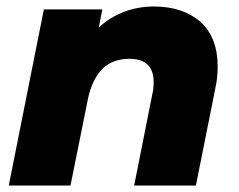

<svg xmlns="http://www.w3.org/2000/svg" viewBox="-20 -571 736 591"><path d="M454 -551C513 -551 561 -535 597 -504C632 -472 650 -426 650 -367C650 -345 648 -323 643 -300L583 0H393L449 -282C452 -293 453 -305 453 -318C453 -366 428 -390 378 -390C345 -390 317 -380 296 -360C275 -339 260 -309 251 -268L197 0H7L115 -542H295L284 -486C307 -508 334 -524 363 -535C392 -546 423 -551 454 -551Z"/></svg>

Font: My Font
Style: Italic
Weight: 500
Designer: Julieta Ulanovsky
Foundry: Julieta Ulanovsky
Version: ""